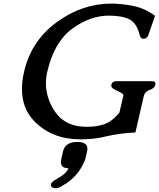

<svg xmlns="http://www.w3.org/2000/svg" viewBox="-20 -735 871 1051"><path d="M321.8 281.7Q301.8 295.4 284.2 295.4Q272 295.4 262.2 288.1Q257.3 280.3 258.8 272.9Q260.3 267.1 266.6 261.2Q280.3 249.5 295.4 241.7Q342.3 216.3 355 186Q313.5 186 313.5 151.9Q313.5 144 315.9 134.3L324.7 94.2Q336.9 42 402.8 42Q458.5 42 458.5 79.1Q458.5 85.9 456.5 94.2L447.3 134.8Q412.6 230.5 321.8 281.7ZM419.9 27.8Q265.1 27.8 168.5 -70.8Q100.1 -140.6 100.1 -248Q100.1 -292 111.8 -342.3Q150.4 -510.7 290 -613.3Q429.2 -715.3 589.8 -715.3H591.3Q648.4 -714.8 710.9 -702.1Q773.4 -689.5 828.6 -648.4L791 -540Q783.2 -522.9 765.1 -522.9H763.2Q749.5 -523.9 744.6 -543Q729 -607.4 689.9 -628.4Q650.9 -649.4 576.2 -649.4Q472.7 -649.4 374.5 -577.1Q276.4 -504.9 238.8 -342.3Q231.4 -310.5 231.4 -279.3Q231.4 -209 269 -142.6Q323.7 -46.9 436.5 -41.5Q448.2 -41 458 -41Q510.7 -41 549.8 -54.7Q595.2 -70.8 633.8 -119.1L654.8 -209Q656.7 -218.8 647.9 -224.1Q637.2 -231 611.8 -242.7Q588.9 -252.9 588.9 -267.1Q588.9 -269 589.4 -270.5Q593.8 -290.5 616.2 -290.5H812Q830.6 -290.5 831.1 -276.9Q831.1 -273.9 830.1 -270.5Q825.7 -251.5 799.3 -242.7Q772.9 -233.9 767.1 -209L721.2 -9.8Q634.8 -5.9 562.5 11.2Q523.9 21 487.8 24.4Q452.1 27.8 419.9 27.8Z"/></svg>

Font: Caudex
Style: Bold
Weight: 700
Italic angle: -13°
Version: Version 1.04